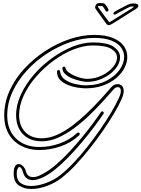

<svg xmlns="http://www.w3.org/2000/svg" viewBox="-20 -968 939 1276"><path d="M642 -948Q658 -948 666.5 -946.5Q675 -945 679 -939Q684 -934 690 -925Q696 -916 700 -908Q701 -906 701 -901Q699 -891 690 -891Q685 -891 682 -896Q678 -904 672.5 -912.5Q667 -921 663 -925Q662 -927 657 -927.5Q652 -928 638 -928Q627 -928 633 -919Q639 -910 649.5 -896.5Q660 -883 670 -868Q681 -852 690.5 -840.5Q700 -829 704 -823Q706 -821 707 -821Q710 -821 721 -828Q726 -831 745 -843Q764 -855 787 -869.5Q810 -884 828.5 -895Q847 -906 850 -908Q854 -911 860 -915Q866 -919 868.5 -922Q871 -925 862 -925Q851 -925 844.5 -923Q838 -921 833 -918Q828 -916 811.5 -907Q795 -898 777 -888.5Q759 -879 751 -874Q747 -871 742 -871Q732 -871 734 -881Q736 -887 742 -890Q751 -896 769 -905.5Q787 -915 804.5 -924Q822 -933 826 -935Q845 -945 866 -945Q902 -945 899 -927Q897 -917 881 -907L730 -812Q713 -801 702 -801Q693 -801 686 -811L655 -854Q645 -868 633.5 -883.5Q622 -899 617 -907Q611 -915 613 -925Q615 -935 622 -941.5Q629 -948 642 -948ZM242 29Q173 29 120 1Q67 -27 37.5 -78.5Q8 -130 8 -201Q8 -286 44 -365.5Q80 -445 142 -512Q204 -579 281.5 -629.5Q359 -680 442.5 -708Q526 -736 605 -736Q682 -736 731 -715.5Q780 -695 803 -662Q826 -629 826 -590Q826 -553 807 -516Q788 -479 751.5 -448.5Q715 -418 664 -399.5Q613 -381 550 -381Q526 -381 494 -386Q462 -391 431 -403.5Q400 -416 379.5 -437Q359 -458 359 -491V-492Q359 -502 369 -502Q379 -502 379 -493Q383 -459 411.5 -439Q440 -419 478.5 -410Q517 -401 550 -401Q627 -401 684.5 -430Q742 -459 773.5 -502.5Q805 -546 805 -590Q805 -624 784.5 -652.5Q764 -681 720 -698.5Q676 -716 605 -716Q529 -716 448 -688.5Q367 -661 292 -612Q217 -563 157.5 -498Q98 -433 63 -357.5Q28 -282 28 -201Q28 -104 86.5 -47.5Q145 9 242 9Q310 9 376.5 -14.5Q443 -38 492 -84Q495 -87 499 -87Q510 -87 510 -76Q510 -73 506 -69Q454 -20 383.5 4.5Q313 29 242 29ZM188 288Q140 288 105.5 264.5Q71 241 71 184Q71 150 81 136Q91 122 104 122Q118 122 132.5 136Q147 150 152 171Q158 192 170.5 200.5Q183 209 199 209Q219 209 241.5 199Q264 189 286.5 175Q309 161 327 147Q345 133 354 125Q399 86 443.5 38Q488 -10 528.5 -59.5Q569 -109 600.5 -152Q632 -195 651 -223Q654 -228 659 -228Q664 -228 668 -223Q672 -218 668 -212Q643 -175 606.5 -126Q570 -77 526.5 -25Q483 27 436 75.5Q389 124 342 161.5Q295 199 251 217Q238 222 224.5 225.5Q211 229 197 229Q176 229 158.5 217.5Q141 206 133 177Q123 142 109 142Q102 142 96.5 154Q91 166 91 186Q91 230 118 249Q145 268 186 268Q233 268 286.5 248Q340 228 379 197Q424 162 471 112Q518 62 563 4.5Q608 -53 648.5 -111.5Q689 -170 720.5 -223.5Q752 -277 771 -319Q778 -334 780.5 -345Q783 -356 783 -364Q783 -374 780 -379Q777 -384 774 -386Q770 -389 763 -389Q747 -389 734 -373Q702 -336 660.5 -290.5Q619 -245 571 -199Q523 -153 470.5 -114.5Q418 -76 364.5 -52.5Q311 -29 258 -29Q178 -29 132.5 -76.5Q87 -124 87 -203Q87 -271 119 -340Q151 -409 204.5 -471Q258 -533 325 -581.5Q392 -630 462.5 -658Q533 -686 598 -686Q695 -686 736.5 -656.5Q778 -627 778 -587Q778 -559 761 -530.5Q744 -502 713.5 -478Q683 -454 643 -439Q603 -424 558 -424Q542 -424 515 -430Q488 -436 460.5 -447Q433 -458 414 -475Q395 -492 395 -514V-516Q395 -525 405 -525Q414 -525 415 -517Q418 -502 434 -489Q450 -476 473 -465.5Q496 -455 519 -449.5Q542 -444 558 -444Q611 -444 656.5 -466Q702 -488 730 -521Q758 -554 758 -586Q758 -618 721.5 -642Q685 -666 598 -666Q536 -666 468 -639Q400 -612 336 -565Q272 -518 220 -458.5Q168 -399 137.5 -333Q107 -267 107 -203Q107 -133 147 -91Q187 -49 258 -49Q307 -49 358 -71.5Q409 -94 459 -131.5Q509 -169 556 -214Q603 -259 644.5 -304Q686 -349 718 -387Q737 -409 762 -409Q779 -409 790.5 -397.5Q802 -386 802 -363Q802 -341 789 -311Q770 -268 738 -214Q706 -160 665 -100.5Q624 -41 578 17Q532 75 484.5 126Q437 177 391 213Q350 246 294 267Q238 288 188 288Z"/></svg>

Font: Neonderthaw
Style: Regular
Weight: 400
Designer: Robert E. Leuschke
Foundry: Robert E. Leuschke
Version: Version 1.010; ttfautohint (v1.8.3)